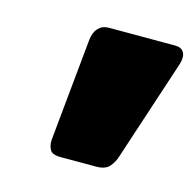

<svg xmlns="http://www.w3.org/2000/svg" viewBox="-58 -770 431 422"><g transform="rotate(15 157.5 -559.0)"><path d="M112 -408Q93 -408 88 -418Q83 -428 84 -440L107 -674Q109 -691 118 -700.5Q127 -710 141 -710H293Q307 -710 312.5 -700.5Q318 -691 313 -674L236 -440Q232 -428 223 -418Q214 -408 194 -408Z"/></g></svg>

Font: Rubik Light Black
Style: Italic
Weight: 900
Italic angle: -12°
Version: Version 2.104